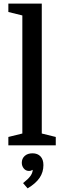

<svg xmlns="http://www.w3.org/2000/svg" viewBox="-20 -800 354 1057"><path d="M103 -65V-715L26 -734V-780H210V-65L287 -46V0H26V-46ZM159 44Q187 44 203 61Q219 78 219 109Q219 148 198 179Q177 210 132 237L107 208Q135 186 147 169.5Q159 153 160 137L157 135Q153 141 139 141Q122 141 111 127.5Q100 114 100 96Q100 73 116 58.5Q132 44 159 44Z"/></svg>

Font: Domine Medium
Style: Regular
Weight: 500
Designer: Pablo Impallari, Rodrigo Fuenzalida, Brenda Gallo
Foundry: Pablo Impallari, Rodrigo Fuenzalida, Brenda Gallo
Version: Version 2.000